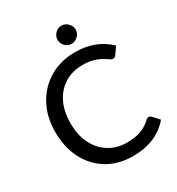

<svg xmlns="http://www.w3.org/2000/svg" viewBox="-212 -1042 1090 1183"><g transform="rotate(-30 333.0 -451.0)"><path d="M387.5 8Q283.5 8 206.5 -38.8Q129.5 -85.5 87 -168.2Q44.5 -251 44.5 -359Q44.5 -467 89.2 -549.8Q134 -632.5 213.2 -679.2Q292.5 -726 396.5 -726Q541 -726 636 -634.5L601 -585.5Q594 -573 578.5 -573Q572.5 -573 565.5 -577Q558.5 -581 549.5 -587.5Q536 -597 516 -607.8Q496 -618.5 466.8 -626.5Q437.5 -634.5 396 -634.5Q324.5 -634.5 269.8 -601.5Q215 -568.5 184 -507Q153 -445.5 153 -359Q153 -272 185.2 -210.2Q217.5 -148.5 272.2 -115.8Q327 -83 394 -83Q456 -83 496.2 -98Q536.5 -113 571 -145.5Q578.5 -153.5 589.5 -153.5Q598 -153.5 605 -146.5L647 -101Q555.5 8 387.5 8ZM404 -780.5Q378.5 -780.5 359.5 -799.8Q340.5 -819 340.5 -844Q340.5 -870.5 359.5 -890Q378.5 -909.5 404 -909.5Q430.5 -909.5 450 -890Q469.5 -870.5 469.5 -844Q469.5 -819 450 -799.8Q430.5 -780.5 404 -780.5Z"/></g></svg>

Font: Verano Sans Medium
Style: Regular
Weight: 500
Designer: Lukasz Dziedzic with Adam Twardoch and Botio Nikoltchev
Foundry: tyPoland Lukasz Dziedzic
Version: Version 3.001;December 28, 2019;FontCreator 12.0.0.2547 64-b